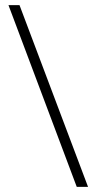

<svg xmlns="http://www.w3.org/2000/svg" viewBox="-20 -728 376 748"><path d="M13 -708C13 -708 279 0 279 0C279 0 323 0 323 0C323 0 56 -708 56 -708C56 -708 13 -708 13 -708Z"/></svg>

Font: BUSH 25 TRIRONG 0515 A
Style: Regular
Weight: 400
Designer: Katatrad Team
Foundry: CadsonDemak